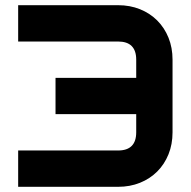

<svg xmlns="http://www.w3.org/2000/svg" viewBox="-20 -720 735 740"><path d="M50 0V-140H435Q505 -140 505 -210V-280H194V-420H505V-490Q505 -560 435 -560H50V-700H435Q481 -700 519.5 -684.5Q558 -669 586 -641Q614 -613 629.5 -574.5Q645 -536 645 -490V-210Q645 -164 629.5 -125.5Q614 -87 586 -59Q558 -31 519.5 -15.5Q481 0 435 0Z"/></svg>

Font: CAT North
Style: Regular
Weight: 400
Designer: Peter Wiegel
Foundry: Peter Wiegel
Version: Version 1.000